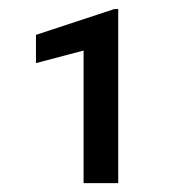

<svg xmlns="http://www.w3.org/2000/svg" viewBox="-20 -731 407 425"><path d="M241.7 -325.7H165V-619.1L59.6 -591.3V-653.8L232.9 -710.9H241.7Z"/></svg>

Font: f42100
Style: 7875512
Weight: 400
Designer: Google
Version: Version 2.137; 2017